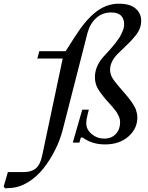

<svg xmlns="http://www.w3.org/2000/svg" viewBox="-170 -780 809 1050"><path d="M172.9 -69.8Q158.7 -14.6 131.6 39.8Q104.5 94.2 67.9 140.6Q31.2 187 -16.8 216.6Q-64.9 246.1 -115.2 248L-142.1 250L-149.9 240.2L-127 161.1H-41Q1.5 161.1 25.6 141.1Q49.8 121.1 60.1 73.2L172.9 -460H34.2L44.9 -500H189Q249.5 -596.2 271 -625.5Q340.3 -720.2 410.6 -747.1Q443.8 -759.8 480 -759.8Q541 -759.8 571.5 -733.4Q602.1 -707 602.1 -666Q602.1 -645 594.7 -625.2Q587.4 -605.5 571.8 -586.2Q556.2 -566.9 542.7 -552.7Q529.3 -538.6 506.1 -516.8Q482.9 -495.1 471.2 -482.9Q432.1 -441.9 432.1 -398.9Q432.1 -377 441.7 -358.9Q451.2 -340.8 479 -308.1Q484.4 -301.8 498.5 -285.4Q512.7 -269 518.1 -262.9Q523.4 -256.8 534.7 -242.7Q545.9 -228.5 550.5 -221.2Q555.2 -213.9 562.7 -201.7Q570.3 -189.5 573.2 -180.4Q576.2 -171.4 578.6 -160.2Q581.1 -148.9 581.1 -138.2Q581.1 -75.7 531.7 -33Q482.4 9.8 404.8 9.8Q333 9.8 282.2 -27.8H272L264.2 0H228L279.8 -180.2H315.9L310.1 -158.2Q301.8 -127.4 301.8 -105Q301.8 -71.8 331.5 -46.9Q361.3 -22 399.9 -22Q439.5 -22 463.1 -47.1Q486.8 -72.3 486.8 -110.8Q486.8 -120.1 484.9 -129.2Q482.9 -138.2 477.8 -147.9Q472.7 -157.7 468.8 -164.6Q464.8 -171.4 455.8 -182.1Q446.8 -192.9 442.9 -197.8Q439 -202.6 428 -214.8Q417 -227.1 414.1 -230Q376.5 -273.4 362.8 -299.6Q349.1 -325.7 349.1 -357.9Q349.1 -416 394 -467.8Q397.5 -471.7 410.2 -485.4Q422.9 -499 427.7 -504.6Q432.6 -510.3 444.3 -523.7Q456.1 -537.1 461.4 -544.7Q466.8 -552.2 476.1 -564.7Q485.4 -577.1 489.7 -586.4Q494.1 -595.7 499.3 -606.7Q504.4 -617.7 506.6 -627.9Q508.8 -638.2 508.8 -647.9Q508.8 -677.7 491.7 -694.8Q474.6 -711.9 438 -711.9Q390.1 -711.9 356.7 -681.9Q323.2 -651.9 309.1 -602.1Z"/></svg>

Font: Happy Times at the IKOB New Game Plus Edition
Style: Italic
Weight: 400
Italic angle: -16°
Designer: Lucas Le Bihan
Foundry: Lucas Le Bihan
Version: Version 1.000;PS 1.0;hotconv 1.0.88;makeotf.lib2.5.647800